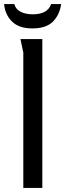

<svg xmlns="http://www.w3.org/2000/svg" viewBox="-27 -919 319 939"><path d="M73 -728H180V0H87V-662Q87 -663 83.5 -678Q80 -693 77 -709Q74 -725 73 -728ZM272 -899Q265 -847 232 -813.5Q199 -780 131 -780Q66 -780 32 -813.5Q-2 -847 -7 -899H43Q49 -875 73 -862Q97 -849 133 -849Q206 -849 223 -899Z"/></svg>

Font: Rosario Light
Style: Regular
Weight: 300
Designer: Hector Gatti
Foundry: Omnibus Type
Version: Version 1.101; ttfautohint (v1.8.1.43-b0c9)